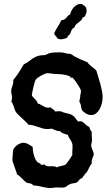

<svg xmlns="http://www.w3.org/2000/svg" viewBox="-20 -856 556 960"><path d="M493.2 -368.2Q493.2 -356 489.7 -340.8Q486.3 -325.7 479.2 -312.3Q472.2 -298.8 461.4 -289.8Q450.7 -280.8 436 -280.8Q423.3 -280.8 411.6 -287.4Q399.9 -293.9 391.1 -303.2Q386.2 -313.5 385.3 -324.5Q384.3 -335.4 377.9 -345.2Q377 -346.2 377 -350.1Q377 -355.5 378.9 -360.4Q380.9 -365.2 380.9 -372.1Q380.9 -379.4 382.8 -386.5Q384.8 -393.6 384.8 -401.9Q384.8 -405.8 379.2 -416Q373.5 -426.3 366.2 -437.3Q358.9 -448.2 351.8 -457.3Q344.7 -466.3 341.8 -467.8Q340.3 -468.8 338.4 -467.8Q336.4 -466.8 334 -466.8L333 -467.8L330.1 -474.1Q317.9 -479 307.9 -481.2Q297.9 -483.4 288.1 -484.4Q278.3 -485.4 268.1 -485.6Q257.8 -485.8 246.1 -486.8Q239.3 -487.8 232.4 -489Q225.6 -490.2 217.8 -490.2Q212.9 -490.2 204.1 -486.8Q195.3 -483.4 186.3 -478.3Q177.2 -473.1 169.4 -467.8Q161.6 -462.4 159.2 -458Q156.2 -454.6 153.1 -443.8Q149.9 -433.1 147 -420.7Q144 -408.2 141.8 -396.5Q139.6 -384.8 139.2 -379.9Q141.6 -374 146 -369.4Q150.4 -364.7 155 -360.4Q159.7 -356 163.3 -351.1Q167 -346.2 168 -338.9Q177.7 -336.4 184.3 -332.3Q190.9 -328.1 197.5 -324.5Q204.1 -320.8 212.2 -318.6Q220.2 -316.4 232.9 -318.8Q239.3 -313.5 246.3 -308.6Q253.4 -303.7 258.8 -296.9Q261.2 -299.3 264.6 -299.6Q268.1 -299.8 272 -299.8H284.2Q290.5 -295.9 298.1 -293.7Q305.7 -291.5 313.2 -289.8Q320.8 -288.1 328.1 -286.1Q335.4 -284.2 341.8 -279.8Q351.6 -274.4 357.4 -264.9Q363.3 -255.4 371.1 -248Q374 -249 376.2 -249.5Q378.4 -250 380.9 -250Q388.2 -250 393.6 -246.1Q398.9 -242.2 403.8 -237.5Q408.7 -232.9 413.8 -228.3Q418.9 -223.6 425.8 -222.2Q427.7 -215.3 430.7 -208.5Q433.6 -201.7 439 -196.8Q438 -186.5 439 -176Q439.9 -165.5 439.9 -155.8Q439.9 -148.4 438 -141.8Q436 -135.3 436 -128.9Q436 -123.5 438 -118.2Q439.9 -112.8 442.4 -106.9Q444.8 -101.1 446.8 -95.5Q448.7 -89.8 449.2 -84Q447.3 -77.1 445.1 -72.3Q442.9 -67.4 441.2 -62.5Q439.5 -57.6 438.7 -52.2Q438 -46.9 439 -39.1Q429.7 -27.8 424.3 -14.6Q418.9 -1.5 410.2 9.8L403.8 13.2V19L397 22.9Q394.5 28.8 393.6 30.8Q392.6 32.7 391.4 33.4Q390.1 34.2 387.7 35.2Q385.3 36.1 380.9 39.1Q376.5 42 373.5 46.9Q370.6 51.8 365.2 55.2Q357.4 59.6 347.9 60.3Q338.4 61 330.1 64.9Q322.3 67.9 315.4 73.7Q308.6 79.6 300.8 81.1Q292 82.5 282 81.8Q272 81.1 263.2 81.1Q254.9 81.1 247.1 82.5Q239.3 84 231 84Q220.7 84 210 82Q199.2 80.1 188.7 77.6Q178.2 75.2 167.5 73.2Q156.7 71.3 146 70.8Q142.6 65.9 138.2 63.7Q133.8 61.5 128.9 60.8Q124 60.1 119.1 59.1Q114.3 58.1 109.9 55.2Q104 50.8 98.9 45.4Q93.8 40 88.4 34.7Q83 29.3 77.4 24.4Q71.8 19.5 64.9 16.1Q64.5 11.7 60.8 1.2Q57.1 -9.3 53 -20.5Q48.8 -31.7 45.4 -42.2Q42 -52.7 42 -57.1Q42 -67.4 43.5 -78.1Q44.9 -88.9 44.9 -100.1Q44.9 -107.4 50.3 -115Q55.7 -122.6 63.5 -128.7Q71.3 -134.8 80.1 -138.4Q88.9 -142.1 95.2 -142.1Q108.4 -142.1 120.4 -135.7Q132.3 -129.4 143.1 -122.1Q143.6 -113.8 145 -102.1Q146.5 -90.3 149.9 -78.6Q153.3 -66.9 158.7 -56.9Q164.1 -46.9 171.9 -42Q174.3 -40.5 176.5 -40.5Q178.7 -40.5 181.2 -39.1L184.1 -32.2Q187 -31.2 191.9 -32.2Q196.8 -33.2 199.2 -33.2Q202.6 -33.2 204.3 -32.2Q206.1 -31.2 207.3 -30Q208.5 -28.8 209.5 -27.6Q210.4 -26.4 212.9 -25.9Q219.2 -24.4 226.1 -24.7Q232.9 -24.9 238.8 -24.9Q245.6 -24.9 252.2 -23.9Q258.8 -22.9 265.1 -19Q269 -22 275.6 -23.7Q282.2 -25.4 289.1 -26.9Q295.9 -28.3 301.8 -30.3Q307.6 -32.2 310.1 -35.2Q318.4 -45.4 326.7 -57.6Q335 -69.8 341.8 -81.1Q340.8 -91.8 341.8 -102.3Q342.8 -112.8 342.8 -124Q342.8 -135.3 339.8 -142.3Q336.9 -149.4 333.3 -155.3Q329.6 -161.1 325.7 -167Q321.8 -172.9 319.8 -181.2Q315.4 -183.1 310.1 -184.6Q304.7 -186 299.1 -188Q293.5 -189.9 288.6 -192.6Q283.7 -195.3 280.8 -200.2Q269 -200.2 259.3 -203.9Q249.5 -207.5 238.8 -212.9Q232.9 -211.4 227.5 -211.2Q222.2 -210.9 215.8 -210.9Q202.6 -210.9 190.7 -214.6Q178.7 -218.3 167.5 -222.2Q156.2 -226.1 145.3 -229.2Q134.3 -232.4 123 -231.9Q117.7 -238.8 107.9 -248Q98.1 -257.3 88.1 -266.6Q78.1 -275.9 69.8 -283.9Q61.5 -292 59.1 -296.9Q55.2 -302.7 53 -309.8Q50.8 -316.9 48.6 -323.7Q46.4 -330.6 43.7 -336.9Q41 -343.3 36.1 -348.1Q40 -356 40 -366.2Q40 -375 38.1 -383.5Q36.1 -392.1 36.1 -400.9Q36.1 -408.2 38.1 -414.3Q40 -420.4 42.2 -426.8Q44.4 -433.1 45.9 -439.9Q47.4 -446.8 45.9 -455.1Q74.2 -490.2 97.2 -532.2Q104 -537.6 112.1 -541.5Q120.1 -545.4 126 -550.8Q143.1 -564.9 159.7 -572.5Q176.3 -580.1 199.2 -580.1Q206.5 -580.1 212.9 -583.7Q219.2 -587.4 226.1 -589.8Q231 -591.3 238 -592.3Q245.1 -593.3 252.9 -593.8Q260.7 -594.2 267.8 -594.2Q274.9 -594.2 279.8 -594.2Q293.9 -594.2 305.2 -590.6Q316.4 -586.9 329.1 -586.9Q335 -586.9 340.8 -582Q346.7 -577.1 352.1 -574.2Q367.7 -565.9 384 -558.6Q400.4 -551.3 417 -544.9Q421.4 -538.1 427 -533Q432.6 -527.8 438.7 -523.2Q444.8 -518.6 450.7 -513.7Q456.5 -508.8 461.9 -502.9Q466.3 -486.8 471.7 -470Q477.1 -453.1 481.7 -436.3Q486.3 -419.4 489.7 -402.1Q493.2 -384.8 493.2 -368.2ZM413.1 -799.3Q413.1 -796.9 411.9 -792.5Q410.6 -788.1 408.7 -783.7Q406.7 -779.3 404.8 -775.6Q402.8 -772 400.9 -770.5Q398.4 -769.5 396.5 -769.8Q394.5 -770 393.1 -768.1Q391.6 -761.7 387.7 -757.1Q383.8 -752.4 378.7 -748.3Q373.5 -744.1 368.4 -740.5Q363.3 -736.8 358.9 -732.4Q356.4 -729.5 355.5 -725.8Q354.5 -722.2 352.1 -719.2Q349.6 -716.8 346.4 -715.3Q343.3 -713.9 341.8 -711.4Q336.4 -704.6 334.2 -696Q332 -687.5 326.2 -681.2L320.8 -677.2Q318.4 -674.8 318.4 -672.4Q318.4 -669.9 315.9 -667.5Q314.5 -666.5 310.3 -665Q306.2 -663.6 301.3 -662.4Q296.4 -661.1 292.2 -660.2Q288.1 -659.2 286.1 -659.2Q279.3 -659.2 272 -662.1Q268.6 -662.1 267.1 -663.8Q265.6 -665.5 264.4 -668Q263.2 -670.4 262.2 -672.4Q261.2 -674.3 258.8 -675.3Q256.3 -679.7 253.7 -682.4Q251 -685.1 251 -690.4Q259.3 -707.5 269.3 -723.1Q279.3 -738.8 287.1 -755.4Q295.9 -755.4 301.5 -758.8Q307.1 -762.2 311.3 -767.1Q315.4 -772 319.8 -776.9Q324.2 -781.7 331.1 -784.2Q332.5 -793 337.2 -802.2Q341.8 -811.5 348.6 -819.1Q355.5 -826.7 364.3 -831.5Q373 -836.4 382.8 -836.4Q388.2 -836.4 390.1 -835.4Q396 -831.1 400.4 -828.1Q404.8 -825.2 407.5 -822Q410.2 -818.8 411.6 -813.7Q413.1 -808.6 413.1 -799.3Z"/></svg>

Font: Margarine
Style: Regular
Weight: 400
Designer: Astigmatic (AOETI)
Foundry: Astigmatic (AOETI)
Version: Version 1.000